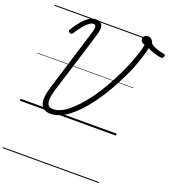

<svg xmlns="http://www.w3.org/2000/svg" viewBox="-252 -1217 1699 1901"><g transform="rotate(20 597.5 -266.5)"><path d="M328 19Q248 19 225 -41.5Q202 -102 237 -216Q257 -284 278 -351Q299 -418 319.5 -484.5Q340 -551 360 -616.5Q380 -682 400 -747.5Q420 -813 441 -878Q449 -906 451.5 -924.5Q454 -943 448 -953.5Q442 -964 425 -964Q406 -964 382.5 -947.5Q359 -931 331 -897.5Q303 -864 269 -812Q261 -799 251.5 -796.5Q242 -794 231 -801Q221 -807 220 -815.5Q219 -824 226 -835Q265 -897 301 -937Q337 -977 370.5 -996Q404 -1015 436 -1015Q467 -1015 485.5 -1000Q504 -985 507 -954.5Q510 -924 495 -877Q476 -812 455.5 -746Q435 -680 414 -613Q393 -546 372 -479Q351 -412 330.5 -345.5Q310 -279 290 -214Q272 -152 270.5 -111.5Q269 -71 285.5 -52Q302 -33 337 -33Q374 -33 414.5 -51.5Q455 -70 498 -105.5Q541 -141 585.5 -190.5Q630 -240 674.5 -302Q719 -364 761.5 -437Q804 -510 843 -591Q874 -653 900 -717.5Q926 -782 945 -840Q964 -898 972 -941Q950 -946 938.5 -959.5Q927 -973 927 -989Q927 -1007 940 -1020Q953 -1033 976 -1033Q996 -1033 1012.5 -1019Q1029 -1005 1035 -981Q1043 -970 1065.5 -958.5Q1088 -947 1119 -937.5Q1150 -928 1183 -922Q1192 -921 1194 -914Q1196 -907 1193.5 -898.5Q1191 -890 1184.5 -884Q1178 -878 1169 -878Q1154 -879 1132.5 -883.5Q1111 -888 1089 -895.5Q1067 -903 1049 -911Q1031 -919 1022 -926Q1010 -874 992 -817.5Q974 -761 952 -704.5Q930 -648 903 -593Q857 -497 808.5 -414Q760 -331 710.5 -263Q661 -195 611.5 -142.5Q562 -90 514 -54Q466 -18 419 0.5Q372 19 328 19ZM0 490H1012V500H0ZM0 -20H1012V0H0ZM0 -505H1012V-500H0ZM0 -1010H1012V-1000H0Z"/></g></svg>

Font: Playwrite US Trad Guides
Style: Regular
Weight: 400
Designer: Veronika Burian, José Scaglione
Foundry: TypeTogether
Version: Version 1.003